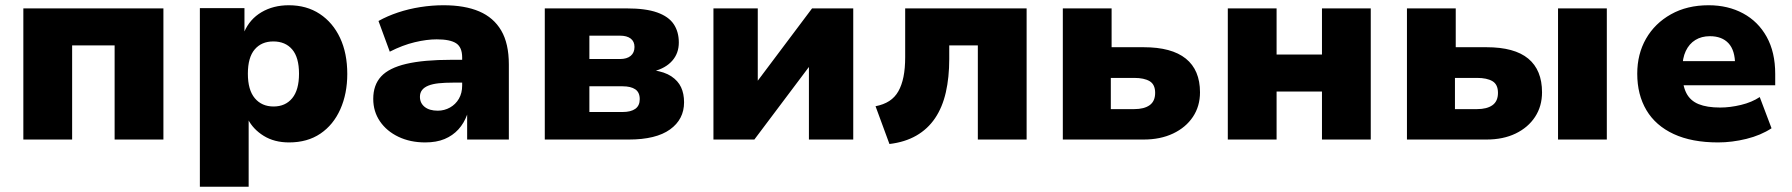

<svg xmlns="http://www.w3.org/2000/svg" viewBox="-20 -532 6831 732"><path d="M69 0V-500H603V0H417V-359H255V0Z M742 180V-501H912V-410H911Q932 -459 977 -485.5Q1022 -512 1081 -512Q1149 -512 1199 -479Q1249 -446 1276.5 -387.5Q1304 -329 1304 -250Q1304 -175 1277.5 -115.5Q1251 -56 1201.5 -22.5Q1152 11 1082 11Q1026 11 985.5 -14Q945 -39 925 -78H928V180ZM1023 -126Q1068 -126 1094 -157.5Q1120 -189 1120 -251Q1120 -313 1094 -343.5Q1068 -374 1022 -374Q977 -374 951 -343.5Q925 -313 925 -251Q925 -189 951.5 -157.5Q978 -126 1023 -126Z M1601 11Q1544 11 1499 -10.5Q1454 -32 1428.5 -69.5Q1403 -107 1403 -155Q1403 -208 1433 -240.5Q1463 -273 1529 -288.5Q1595 -304 1701 -304H1763V-217H1708Q1676 -217 1652.5 -214.5Q1629 -212 1613 -205.5Q1597 -199 1589 -188.5Q1581 -178 1581 -163Q1581 -139 1599 -124.5Q1617 -110 1649 -110Q1674 -110 1695.5 -122Q1717 -134 1729.5 -155.5Q1742 -177 1742 -206V-313Q1742 -352 1719 -367Q1696 -382 1645 -382Q1607 -382 1561 -371Q1515 -360 1466 -335L1423 -452Q1457 -471 1497.5 -484.5Q1538 -498 1582.5 -505Q1627 -512 1671 -512Q1752 -512 1807 -488.5Q1862 -465 1891 -415.5Q1920 -366 1920 -286V0H1761V-95Q1749 -62 1727.5 -38.5Q1706 -15 1675 -2Q1644 11 1601 11Z M2057 0V-500H2369Q2442 -500 2485.5 -484.5Q2529 -469 2548.5 -440Q2568 -411 2568 -370Q2568 -329 2543 -300.5Q2518 -272 2472 -260V-264Q2514 -258 2539.5 -241Q2565 -224 2576.5 -199.5Q2588 -175 2588 -142Q2588 -77 2534.5 -38.5Q2481 0 2377 0ZM2227 -105H2354Q2385 -105 2402 -117Q2419 -129 2419 -154Q2419 -180 2402 -191.5Q2385 -203 2354 -203H2227ZM2227 -307H2344Q2370 -307 2384.5 -319Q2399 -331 2399 -353Q2399 -374 2384.5 -385Q2370 -396 2344 -396H2227Z M2700 0V-500H2869V-211H2859L3076 -500H3233V0H3064V-290H3074L2856 0Z M3371 17 3318 -127Q3349 -133 3370.5 -147Q3392 -161 3405 -184Q3418 -207 3424.5 -239Q3431 -271 3431 -314V-500H3894V0H3708V-359H3599V-307Q3599 -237 3586 -180Q3573 -123 3545 -81.5Q3517 -40 3473.5 -15Q3430 10 3371 17Z M4032 0V-500H4218V-352H4340Q4447 -352 4501 -308.5Q4555 -265 4555 -180Q4555 -127 4528 -86.5Q4501 -46 4452.5 -23Q4404 0 4340 0ZM4215 -116H4304Q4342 -116 4363 -131Q4384 -146 4384 -178Q4384 -210 4363 -222.5Q4342 -235 4304 -235H4215Z M4661 0V-500H4847V-324H5020V-500H5206V0H5020V-183H4847V0Z M5344 0V-500H5530V-352H5647Q5754 -352 5806.5 -308.5Q5859 -265 5859 -180Q5859 -127 5832.5 -86.5Q5806 -46 5758.5 -23Q5711 0 5647 0ZM5527 -116H5611Q5649 -116 5670 -131Q5691 -146 5691 -178Q5691 -210 5670 -222.5Q5649 -235 5611 -235H5527ZM5920 0V-500H6106V0Z M6530 11Q6430 11 6361 -21Q6292 -53 6257 -112Q6222 -171 6222 -251Q6222 -326 6255.5 -384.5Q6289 -443 6350.5 -477.5Q6412 -512 6494 -512Q6568 -512 6625.5 -481Q6683 -450 6715.5 -391.5Q6748 -333 6748 -250V-207H6373V-299H6607L6595 -285Q6595 -340 6570 -367Q6545 -394 6499 -394Q6467 -394 6443.5 -379.5Q6420 -365 6407 -337.5Q6394 -310 6394 -270V-255Q6394 -207 6409 -177.5Q6424 -148 6456 -135Q6488 -122 6538 -122Q6576 -122 6617.5 -132Q6659 -142 6689 -162L6734 -43Q6693 -16 6638 -2.5Q6583 11 6530 11Z"/></svg>

Font: Nunito Sans 9pt Black
Style: Regular
Weight: 900
Version: Version 3.101;gftools[0.9.27]